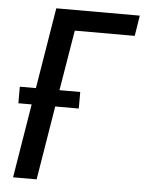

<svg xmlns="http://www.w3.org/2000/svg" viewBox="-53 -778 618 820"><g transform="rotate(5 256.5 -367.5)"><path d="M34 0 86 -317H29V-388H98L155 -735H513L499 -647H242L199 -388H288V-317H187L135 0Z"/></g></svg>

Font: Iosevka Term Curly Semibold
Style: Italic
Weight: 600
Italic angle: -9°
Designer: Belleve Invis
Foundry: Belleve Invis
Version: Version 32.3.0